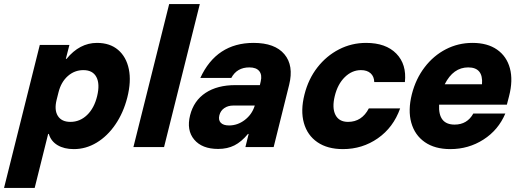

<svg xmlns="http://www.w3.org/2000/svg" viewBox="-74 -720 2544 940"><path d="M-54.2 200 120.8 -500H265.8L248.3 -431.7H251.7Q315.8 -510 400.8 -510Q464.2 -510 504.2 -475.8Q544.2 -441.7 556.7 -381.7Q569.2 -321.7 549.2 -242.5Q530 -167.5 490.8 -110.4Q451.7 -53.3 399.2 -21.7Q346.7 10 287.5 10Q240 10 207.9 -9.2Q175.8 -28.3 165 -64.2H161.7L95.8 200ZM270.8 -123.3Q317.5 -123.3 352.5 -157.1Q387.5 -190.8 401.7 -250Q415.8 -309.2 397.9 -342.9Q380 -376.7 334.2 -376.7Q290.8 -376.7 257.9 -347.5Q225 -318.3 212.5 -268.3L203.3 -231.7Q190.8 -181.7 209.2 -152.5Q227.5 -123.3 270.8 -123.3Z M579.2 0 754.2 -700H904.2L729.2 0Z M994.2 9.2Q915 9.2 876.7 -36.7Q838.3 -82.5 856.7 -155.8Q875 -227.5 932.5 -265.4Q990 -303.3 1078.3 -303.3H1198.3L1202.5 -321.7Q1210 -353.3 1195.4 -371.7Q1180.8 -390 1146.7 -390Q1085.8 -390 1058.3 -338.3H906.7Q985.8 -510 1167.5 -510Q1271.7 -510 1318.3 -454.6Q1365 -399.2 1341.7 -305L1265.8 0H1127.5L1143.3 -64.2H1140Q1108.3 -25.8 1073.8 -8.3Q1039.2 9.2 994.2 9.2ZM1047.5 -105.8Q1089.2 -105.8 1124.2 -132.5Q1159.2 -159.2 1172.5 -200.8L1173.3 -203.3H1068.3Q1042.5 -203.3 1024.2 -190.8Q1005.8 -178.3 1000 -155.8Q994.2 -132.5 1006.7 -119.2Q1019.2 -105.8 1047.5 -105.8Z M1605 10Q1529.2 10 1480 -23.8Q1430.8 -57.5 1413.8 -117.9Q1396.7 -178.3 1416.7 -257.5Q1435.8 -333.3 1480 -390Q1524.2 -446.7 1585.8 -478.3Q1647.5 -510 1718.3 -510Q1815 -510 1866.3 -457.5Q1917.5 -405 1908.3 -318.3H1758.3Q1757.5 -345.8 1740.4 -361.2Q1723.3 -376.7 1693.3 -376.7Q1649.2 -376.7 1614.2 -342.5Q1579.2 -308.3 1565 -250Q1550.8 -191.7 1568.3 -157.5Q1585.8 -123.3 1630 -123.3Q1697.5 -123.3 1731.7 -189.2H1885Q1851.7 -95.8 1775.8 -42.9Q1700 10 1605 10Z M2130.8 10Q2055 10 2005.8 -24.2Q1956.7 -58.3 1939.6 -119.2Q1922.5 -180 1942.5 -259.2Q1961.7 -334.2 2005 -390.8Q2048.3 -447.5 2108.8 -478.8Q2169.2 -510 2239.2 -510Q2312.5 -510 2359.6 -477.1Q2406.7 -444.2 2422.5 -385.4Q2438.3 -326.7 2418.3 -249.2L2407.5 -207.5H2075.8Q2070.8 -110 2151.7 -110Q2213.3 -110 2243.3 -164.2H2400Q2365.8 -83.3 2292.9 -36.7Q2220 10 2130.8 10ZM2103.3 -307.5H2285.8Q2292.5 -390 2218.3 -390Q2145 -390 2103.3 -307.5Z"/></svg>

Font: Funnel Sans ExtraBold
Style: Italic
Weight: 800
Italic angle: -14.036°
Version: Version 1.000; Beta; Release 5; Build 24; ttfautohint (v1.8.